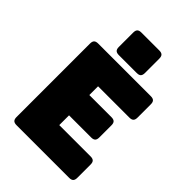

<svg xmlns="http://www.w3.org/2000/svg" viewBox="-272 -1078 1197 1197"><g transform="rotate(45 327.0 -479.5)"><path d="M569 0H105Q86 0 77.5 -8.5Q69 -17 69 -36V-684Q69 -703 77.5 -711.5Q86 -720 105 -720H569Q588 -720 596.5 -711.5Q605 -703 605 -684V-567Q605 -548 596.5 -539.5Q588 -531 569 -531H293V-454H488Q507 -454 515.5 -445.5Q524 -437 524 -418V-311Q524 -292 515.5 -283.5Q507 -275 488 -275H293V-189H569Q588 -189 596.5 -180.5Q605 -172 605 -153V-36Q605 -17 596.5 -8.5Q588 0 569 0ZM405 -760H247Q228 -760 219.5 -768.5Q211 -777 211 -796V-923Q211 -942 219.5 -950.5Q228 -959 247 -959H405Q424 -959 432.5 -950.5Q441 -942 441 -923V-796Q441 -777 432.5 -768.5Q424 -760 405 -760Z"/></g></svg>

Font: Bungee
Style: Regular
Weight: 400
Designer: David Jonathan Ross
Foundry: David Jonathan Ross
Version: Version 1.001;PS 1.0;hotconv 1.0.72;makeotf.lib2.5.5900